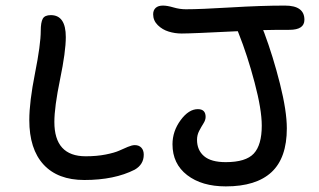

<svg xmlns="http://www.w3.org/2000/svg" viewBox="-20 -686 1143 688"><path d="M789.1 -18.1Q703.1 -18.1 650.6 -58.6Q598.1 -99.1 598.1 -168.9Q598.1 -215.8 627.2 -255.4Q656.2 -294.9 689 -294.9Q716.8 -294.9 716.8 -267.1Q716.8 -255.9 709 -243.7Q701.2 -231.4 693.6 -216.8Q686 -202.1 686 -185.1Q686 -147.9 711.2 -126.5Q736.3 -105 789.1 -105Q860.8 -105 889.4 -135.7Q918 -166.5 918 -235.8Q918 -293.5 892.3 -390.4Q866.7 -487.3 835 -566.9Q834.5 -567.9 833.5 -570.6Q832.5 -573.2 832 -574.2Q666 -565.9 630.9 -565.9Q606.9 -565.9 584.5 -572.8Q562 -579.6 545.4 -595.9Q528.8 -612.3 528.8 -634.8Q528.8 -649.4 537.8 -657.7Q546.9 -666 564 -666Q579.1 -666 601.6 -659.4Q624 -652.8 646 -652.8Q698.2 -652.8 807.1 -659.4Q916 -666 1001 -666Q1070.8 -666 1070.8 -615.2Q1070.8 -579.1 1017.1 -579.1Q953.6 -579.1 922.9 -578.1Q924.3 -575.7 926.8 -568.8Q958.5 -483.9 983.2 -386Q1007.8 -288.1 1007.8 -226.1Q1007.8 -120.1 952.9 -69.1Q897.9 -18.1 789.1 -18.1ZM282.2 -41Q187 -41 136 -96.4Q85 -151.9 85 -255.9Q85 -320.8 105.5 -423.8Q126 -526.9 126 -575.2Q126 -605.5 133.1 -618.7Q140.1 -631.8 162.1 -631.8Q215.8 -631.8 215.8 -553.2Q215.8 -501 195.3 -401.9Q174.8 -302.7 174.8 -249Q174.8 -126 287.1 -126Q326.7 -126 358.6 -132.3Q390.6 -138.7 406.7 -146Q422.9 -153.3 438 -159.7Q453.1 -166 462.9 -166Q478 -166 486.6 -156.7Q495.1 -147.5 495.1 -131.8Q495.1 -96.7 462.9 -78.1Q390.1 -41 282.2 -41Z"/></svg>

Font: Shantell Sans Irregular
Style: Regular
Weight: 400
Designer: Stephen Nixon, Anya Danilova, Shantell Martin
Foundry: Arrow Type
Version: Version 1.006;[9816181b4]